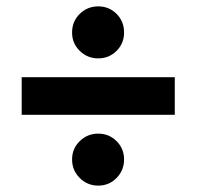

<svg xmlns="http://www.w3.org/2000/svg" viewBox="-20 -621 624 602"><path d="M48 -379H528V-261H48ZM288 -39Q254 -39 230 -63Q206 -87 206 -121Q206 -155 230 -178.5Q254 -202 288 -202Q322 -202 345.5 -178.5Q369 -155 369 -121Q369 -87 345.5 -63Q322 -39 288 -39ZM288 -438Q254 -438 230 -461.5Q206 -485 206 -519Q206 -554 230 -577.5Q254 -601 288 -601Q322 -601 345.5 -577.5Q369 -554 369 -519Q369 -485 345.5 -461.5Q322 -438 288 -438Z"/></svg>

Font: Murecho Thin Black
Style: Regular
Weight: 900
Version: Version 1.010